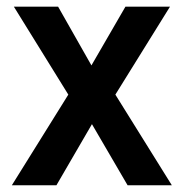

<svg xmlns="http://www.w3.org/2000/svg" viewBox="-20 -548 543 568"><path d="M250.5 -354.5 151.9 -528.3H21L182.1 -268.1L15.1 0H147L252 -180.7L357.4 0H488.3L321.3 -268.1L482.9 -528.3H351.1Z"/></svg>

Font: Shabnam FD Medium
Style: Regular
Weight: 500
Foundry: DejaVu fonts team - Redesigned by Saber Rastikerdar - Based on Vazir font
Version: Version 5.00;October 20, 2019;FontCreator 12.0.0.2547 64-bit